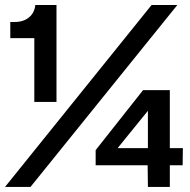

<svg xmlns="http://www.w3.org/2000/svg" viewBox="-31 -741 753 761"><path d="M105 -336.9V-589.8H9.8V-653.8H26.9Q62 -653.8 84 -672.1Q106 -690.4 108.9 -721.2H192.9V-336.9ZM-11.2 0 569.8 -721.2H671.9L89.8 0ZM348.1 -85.9V-146L536.1 -383.8H642.1V-153.8H693.8L692.9 -85.9H642.1V0H555.2L554.2 -85.9ZM435.1 -153.8H555.2V-301.8Z"/></svg>

Font: Lumene Sans Expanded
Style: Bold
Weight: 600
Width: 7
Designer: Deni Anggara
Version: Version 1.003;Glyphs 3.1.2 (3151)